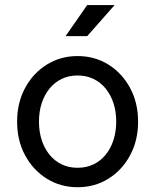

<svg xmlns="http://www.w3.org/2000/svg" viewBox="-20 -743 624 772"><path d="M136.7 -253.9Q136.7 -294.4 147.7 -328.1Q158.7 -361.8 179.2 -387Q199.7 -412.1 228.3 -425.8Q256.8 -439.5 292 -439.5Q327.1 -439.5 355.7 -425.8Q384.3 -412.1 404.8 -387Q425.3 -361.8 436.3 -328.1Q447.3 -294.4 447.3 -253.9Q447.3 -213.9 436.3 -179.9Q425.3 -146 404.8 -120.8Q384.3 -95.7 355.7 -82Q327.1 -68.4 292 -68.4Q256.8 -68.4 228.3 -82Q199.7 -95.7 179.2 -120.8Q158.7 -146 147.7 -179.9Q136.7 -213.9 136.7 -253.9ZM48.8 -253.9Q48.8 -177.7 81.1 -118.2Q113.3 -58.6 168.5 -24.4Q223.6 9.8 292 9.8Q360.8 9.8 415.8 -24.4Q470.7 -58.6 502.9 -118.2Q535.2 -177.7 535.2 -253.9Q535.2 -330.1 502.9 -389.6Q470.7 -449.2 415.8 -483.4Q360.8 -517.6 292 -517.6Q223.6 -517.6 168.5 -483.4Q113.3 -449.2 81.1 -389.6Q48.8 -330.1 48.8 -253.9ZM330.6 -597.7 440.9 -722.7H330.6L243.7 -597.7Z"/></svg>

Font: Giphurs SC
Style: Regular
Weight: 400
Version: Version 0.920